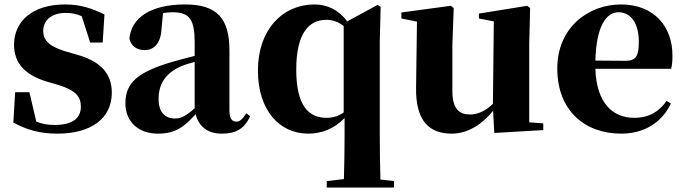

<svg xmlns="http://www.w3.org/2000/svg" viewBox="-20 -583 3073 862"><path d="M272 -353C194 -377 174 -407 174 -444C174 -494 214 -525 275 -525C305 -525 326 -520 347 -510L385 -392H441L449 -518C390 -547 339 -563 272 -563C125 -563 43 -487 43 -382C43 -297 96 -246 186 -218L244 -201C324 -176 343 -146 343 -104C343 -49 301 -22 225 -22C193 -22 168 -27 143 -37L112 -169H48L40 -33C99 0 160 17 238 17C389 17 482 -51 482 -167C482 -249 436 -305 331 -336Z M854 -97C817 -64 794 -51 767 -51C720 -51 692 -79 692 -139C692 -212 729 -259 799 -288C811 -293 831 -299 854 -305ZM640 -504 656 -510ZM1086 -75C1067 -45 1056 -37 1041 -37C1022 -37 1010 -50 1010 -88V-357C1010 -502 953 -563 811 -563C656 -563 569 -503 561 -409C569 -376 594 -358 630 -358C668 -358 702 -385 705 -453L712 -524C727 -527 740 -528 754 -528C830 -528 854 -497 854 -393V-332C819 -323 784 -314 756 -306C595 -259 543 -210 543 -119C543 -35 603 17 689 17C769 17 807 -14 858 -70C873 -16 910 17 976 17C1040 17 1078 -6 1103 -61Z M1523 -78C1498 -61 1474 -54 1446 -54C1366 -54 1310 -108 1310 -270C1310 -434 1367 -494 1445 -494C1472 -494 1498 -486 1523 -466ZM1688 223C1686 156 1685 89 1685 22V-398L1689 -552L1675 -561L1539 -487C1501 -538 1450 -563 1392 -563C1249 -563 1138 -450 1138 -267C1138 -86 1236 17 1364 17C1425 17 1482 -6 1527 -53V22C1527 88 1526 155 1524 221L1447 230V259H1749V230Z M2356 -34V-384L2360 -547L2347 -557L2130 -522V-500L2197 -487L2193 -117C2164 -88 2128 -69 2090 -69C2042 -69 2011 -94 2011 -174V-384L2017 -547L2004 -557L1782 -527V-500L1852 -486L1848 -189C1846 -37 1909 17 2009 17C2082 17 2148 -28 2194 -86L2199 14L2419 1V-29Z M2653 -311C2657 -466 2702 -528 2757 -528C2810 -528 2848 -482 2848 -395C2848 -333 2836 -310 2789 -310ZM2973 -130C2940 -84 2897 -54 2827 -54C2733 -54 2658 -118 2653 -274H2993C2998 -293 2999 -310 2999 -335C2999 -462 2918 -563 2768 -563C2625 -563 2482 -463 2482 -275C2482 -88 2604 17 2769 17C2871 17 2951 -32 2992 -118Z"/></svg>

Font: Noto Serif KR Black
Style: Regular
Weight: 900
Version: Version 1.001;PS 1.001;hotconv 16.6.54;makeotf.lib2.5.65590